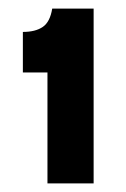

<svg xmlns="http://www.w3.org/2000/svg" viewBox="-20 -695 291 445"><path d="M90 -270V-527H33V-621Q62 -621 79 -632.5Q96 -644 101 -675H197V-270Z"/></svg>

Font: Bricolage Grotesque 20pt SemiBold
Style: Regular
Weight: 600
Version: Version 1.001;gftools[0.9.33.dev8+g029e19f]